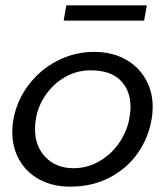

<svg xmlns="http://www.w3.org/2000/svg" viewBox="-20 -688 626 718"><path d="M547 -242Q551 -263 551 -288Q551 -347 523.5 -394Q496 -441 446.5 -467.5Q397 -494 332 -494Q259 -494 194 -460.5Q129 -427 85.5 -368.5Q42 -310 30 -240Q26 -219 26 -194Q26 -135 53 -88.5Q80 -42 129 -16Q178 10 242 10Q325 10 390 -24Q455 -58 495 -115Q535 -172 547 -242ZM468 -288Q468 -268 463 -241Q453 -192 423 -150Q393 -108 349 -83.5Q305 -59 255 -59Q190 -59 150.5 -100Q111 -141 111 -205Q111 -223 114 -242Q122 -292 151.5 -334Q181 -376 224.5 -400.5Q268 -425 319 -425Q393 -425 430.5 -387.5Q468 -350 468 -288ZM529 -668H228L218 -611H519Z"/></svg>

Font: Geom Light
Style: Italic
Weight: 300
Italic angle: -10°
Version: Version 1.102